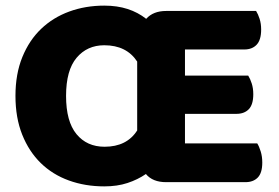

<svg xmlns="http://www.w3.org/2000/svg" viewBox="-20 -645 991 683"><path d="M895 -135Q902 -124 907.5 -106Q913 -88 913 -67Q913 -30 897 -13.5Q881 3 853 3H571Q523 3 499 -26Q470 -6 433.5 6Q397 18 351 18Q283 18 225 -3Q167 -24 125 -65Q83 -106 59 -166Q35 -226 35 -304Q35 -382 59.5 -442Q84 -502 126.5 -542.5Q169 -583 226.5 -604Q284 -625 351 -625Q397 -625 434 -613Q471 -601 500 -578Q525 -606 571 -606H891Q898 -595 903.5 -578Q909 -561 909 -540Q909 -503 893 -486Q877 -469 849 -469H638V-376H863Q870 -365 875.5 -348Q881 -331 881 -310Q881 -273 865 -256.5Q849 -240 821 -240H638V-135ZM352 -123Q431 -123 468 -181V-426Q430 -484 351 -484Q290 -484 252.5 -439.5Q215 -395 215 -304Q215 -213 252 -168Q289 -123 352 -123Z"/></svg>

Font: Baloo Thambi 2 ExtraBold
Style: Regular
Weight: 800
Designer: Aadarsh Rajan and Ek Type
Foundry: Ek Type
Version: Version 1.640;hotconv 1.0.111;makeotfexe 2.5.65597; ttfautoh